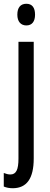

<svg xmlns="http://www.w3.org/2000/svg" viewBox="-33 -759 264 1019"><path d="M59 -681C59 -645 77 -624 107 -624C137 -624 153 -645 153 -681C153 -718 138 -739 107 -739C76 -739 59 -719 59 -681ZM36 240C108 239 146 190 146 82V-537H65V83C65 141 53 167 22 167C11 167 -1 164 -13 159V231C1 237 17 240 36 240Z"/></svg>

Font: Noto Sans Lao Looped ExtraCondensed
Style: Regular
Weight: 400
Width: 2
Designer: Mark Frömberg, Ben Mitchell
Foundry: The Fontpad Ltd
Version: Version 1.002